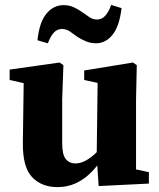

<svg xmlns="http://www.w3.org/2000/svg" viewBox="-20 -748 647 783"><path d="M214.5 15.1Q150 15.1 111.1 -25.4Q72.2 -65.9 73.2 -164.9L76.9 -433.8L108.5 -401.8L19.3 -421.8V-464.2L223 -493L238.6 -482.3L233.6 -342.7V-164Q233.6 -117.4 248.3 -99.4Q263 -81.4 288.2 -81.4Q308.2 -81.4 329.4 -93Q350.7 -104.7 370.9 -123.9Q391.1 -143 405.9 -163.7L428.7 -124.3H409.4Q386 -80.5 356 -49.3Q326.1 -18.2 290.9 -1.5Q255.7 15.1 214.5 15.1ZM382.4 10.8 374.3 -106.9V-108.2L378.1 -409.9L323.3 -421.8V-460.6L522.1 -493L537.8 -482.3L534.8 -342.7V-57.1L587.2 -45.9V0.7ZM132.7 -583.9Q140.7 -657.7 169.4 -692.4Q198.1 -727 239.1 -727Q261.9 -727 280 -718.8Q298.1 -710.6 312.8 -700.1Q329.4 -688.8 343.8 -678.6Q358.2 -668.4 375.4 -668.4Q395.6 -668.4 409.7 -684.2Q423.9 -700.1 433.2 -727.9L475.7 -715Q467.4 -642.2 439.4 -606.8Q411.4 -571.5 371.5 -571.5Q350.1 -571.5 330.7 -579.5Q311.4 -587.6 295 -598.1Q281.1 -608.7 265.7 -619.3Q250.2 -629.8 232.4 -629.8Q212.5 -629.8 198.7 -614.1Q184.9 -598.4 175.3 -571.3Z"/></svg>

Font: Source Serif 4 Variable
Style: Regular
Weight: 400
Designer: Frank Grießhammer
Foundry: Adobe
Version: Version 4.005;hotconv 1.1.0;makeotfexe 2.6.0